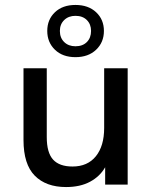

<svg xmlns="http://www.w3.org/2000/svg" viewBox="-20 -746 610 776"><path d="M247 10Q166 10 120.5 -36Q75 -82 75 -180V-470H169V-192Q169 -129 194.5 -101Q220 -73 273 -73Q334 -73 367.5 -114.5Q401 -156 401 -229V-470H496V0H405V-70Q384 -33 344 -11.5Q304 10 247 10ZM285 -515Q233 -515 202 -545Q171 -575 171 -621Q171 -667 202 -696.5Q233 -726 285 -726Q337 -726 368.5 -696.5Q400 -667 400 -621Q400 -575 368.5 -545Q337 -515 285 -515ZM285 -559Q314 -559 331 -576Q348 -593 348 -621Q348 -648 331 -665Q314 -682 285 -682Q257 -682 239.5 -665Q222 -648 222 -621Q222 -593 239.5 -576Q257 -559 285 -559Z"/></svg>

Font: Gantari Medium
Style: Regular
Weight: 500
Designer: Anugrah Pasau
Foundry: Lafontype
Version: Version 1.000; ttfautohint (v1.8.4.7-5d5b)